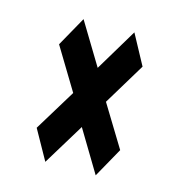

<svg xmlns="http://www.w3.org/2000/svg" viewBox="-70 -583 459 514"><g transform="rotate(15 159.0 -326.0)"><path d="M100.6 -127.9 54.7 -210 125 -325.2 54.7 -441.4 100.6 -523.4 170.9 -407.2 241.2 -524.4 286.1 -441.4 215.8 -325.2 286.1 -210 240.2 -127.9 170.9 -243.2Z"/></g></svg>

Font: Vancouver Drive
Style: Bold
Weight: 700
Designer: Valery Zaveryaev
Foundry: Cyreal (www.cyreal.org)
Version: Version 1.01